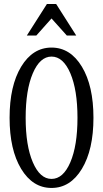

<svg xmlns="http://www.w3.org/2000/svg" viewBox="-20 -927 515 957"><path d="M313 -750 236.8 -835 161.1 -750H113.8L213.9 -907.2H259.8L359.9 -750ZM85.4 -594.5Q143.1 -689.9 236.8 -689.9Q330.6 -689.9 388.2 -594.5Q445.8 -499 445.8 -339.8Q445.8 -180.7 388.2 -85.4Q330.6 9.8 236.8 9.8Q143.1 9.8 85.4 -85.4Q27.8 -180.7 27.8 -339.8Q27.8 -499 85.4 -594.5ZM236.8 -35.2Q294.9 -35.2 330.6 -118.2Q366.2 -201.2 366.2 -339.8Q366.2 -478.5 330.6 -561.8Q294.9 -645 236.8 -645Q179.2 -645 143.6 -561.8Q107.9 -478.5 107.9 -339.8Q107.9 -201.2 143.6 -118.2Q179.2 -35.2 236.8 -35.2Z"/></svg>

Font: Margherita
Style: Regular
Weight: 400
Designer: James Puckett
Foundry: Dunwich Type Founders
Version: Version 1.008;hotconv 1.0.109;makeotfexe 2.5.65596